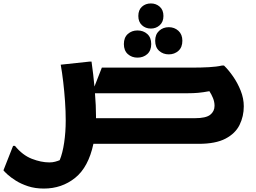

<svg xmlns="http://www.w3.org/2000/svg" viewBox="-59 -836 1490 1116"><path d="M818 -670Q787 -670 766 -689.5Q745 -709 745 -743Q745 -778 766 -797Q787 -816 818 -816Q848 -816 869.5 -797Q891 -778 891 -743Q891 -709 869.5 -689.5Q848 -670 818 -670ZM922 -520Q889 -520 866 -540.5Q843 -561 843 -599Q843 -636 866 -657Q889 -678 922 -678Q955 -678 978 -657Q1001 -636 1001 -599Q1001 -561 978 -540.5Q955 -520 922 -520ZM740 -501Q707 -501 684 -521.5Q661 -542 661 -580Q661 -618 684 -638.5Q707 -659 740 -659Q774 -659 797 -638.5Q820 -618 820 -580Q820 -542 797 -521.5Q774 -501 740 -501ZM28 12Q72 66 126 87Q180 108 228 108Q246 108 261 104Q276 100 288 95Q305 54 314 -7.5Q323 -69 323 -135Q323 -189 319 -246.5Q315 -304 308.5 -359.5Q302 -415 294 -460L462 -478H473Q484 -401 490 -333L533 -443H1063Q1110 -443 1155.5 -445.5Q1201 -448 1231 -455H1243Q1269 -430 1295.5 -392Q1322 -354 1340 -309Q1358 -264 1358 -218Q1358 -160 1333.5 -110Q1309 -60 1251.5 -30Q1194 0 1096 0H484Q455 136 377.5 198Q300 260 196 260Q145 260 104 246.5Q63 233 33 214Q3 195 -15.5 178Q-34 161 -39 154L17 12ZM499 -162Q499 -155 499 -149H1074Q1138 -149 1163 -169Q1188 -189 1188 -221Q1188 -244 1179 -266Q1170 -288 1158 -306Q1121 -299 1093 -296.5Q1065 -294 1032 -294H493Q499 -221 499 -162Z"/></svg>

Font: Kufam
Style: Bold Italic
Weight: 700
Italic angle: -11°
Designer: Artur Schmal
Foundry: Original Type
Version: Version 1.301; ttfautohint (v1.8.3)